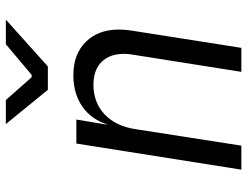

<svg xmlns="http://www.w3.org/2000/svg" viewBox="-112 -712 825 640"><g transform="rotate(-90 300.0 -392.5)"><path d="M521 -408Q521 -389 518 -369L460 0H380L437 -360Q440 -377 440 -391Q440 -439 413 -466Q386 -493 337 -493Q278 -493 238.5 -456Q199 -419 189 -353L134 0H54L141 -550H221L204 -448H205Q222 -501 265 -530.5Q308 -560 369 -560Q439 -560 480 -518.5Q521 -477 521 -408ZM398 -645H320L206 -785H286L362 -699H370L472 -785H554Z"/></g></svg>

Font: JetBrains Mono Semi Light
Style: Italic
Weight: 350
Italic angle: -9°
Monospace: yes
Designer: Philipp Nurullin, Konstantin Bulenkov
Foundry: JetBrains
Version: 2.002